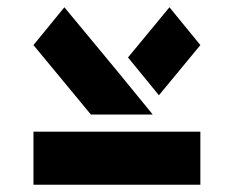

<svg xmlns="http://www.w3.org/2000/svg" viewBox="-20 -753 641 528"><path d="M157 -733 302 -558 387 -454 400 -438H230L72 -629ZM446 -733 531 -629 417 -491 332 -595ZM72 -391H269H439H531V-245H390H72Z"/></svg>

Font: PatchStencil
Style: Regular
Weight: 400
Version: Version 1.1